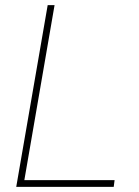

<svg xmlns="http://www.w3.org/2000/svg" viewBox="-20 -731 545 751"><path d="M75.2 -26.4H428.2L424.8 0H43.5L166.5 -710.9H193.4Z"/></svg>

Font: TypoPRO Roboto
Style: Italic
Weight: 250
Italic angle: -12°
Designer: Google
Version: Version 2.136; 2016